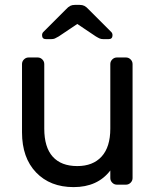

<svg xmlns="http://www.w3.org/2000/svg" viewBox="-20 -755 637 785"><path d="M97 -520H134Q145 -520 153 -512Q161 -504 161 -493V-229Q161 -153 195.5 -114.5Q230 -76 296 -76Q360 -76 395.5 -115Q431 -154 431 -229V-493Q431 -504 439 -512Q447 -520 458 -520H495Q506 -520 514 -512Q522 -504 522 -493V-27Q522 -16 514 -8Q506 0 495 0H458Q447 0 439 -8Q431 -16 431 -27V-58Q379 10 281 10Q185 10 127.5 -50Q70 -110 70 -214V-493Q70 -504 78 -512Q86 -520 97 -520ZM343 -716 435 -624Q440 -619 440 -611Q440 -595 424 -595H403Q394 -595 388 -597.5Q382 -600 372 -606L296 -657L220 -606Q210 -600 204 -597.5Q198 -595 189 -595H168Q152 -595 152 -611Q152 -619 157 -624L249 -716Q259 -727 267 -731Q275 -735 286 -735H306Q317 -735 325 -731Q333 -727 343 -716Z"/></svg>

Font: Contemporary
Style: Regular
Weight: 400
Designer: Victor Tran
Foundry: Victor Tran
Version: Version 1.100